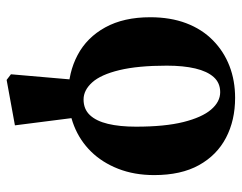

<svg xmlns="http://www.w3.org/2000/svg" viewBox="-95 -433 729 579"><g transform="rotate(90 269.5 -143.5)"><path d="M221 201 204 188 222 -20H333L358 176ZM264 15Q199 15 146 -13Q93 -41 62.5 -96.5Q32 -152 32 -232Q32 -293 50 -340.5Q68 -388 101.5 -421Q135 -454 179 -471Q223 -488 275 -488Q343 -488 395.5 -460.5Q448 -433 478 -379Q508 -325 508 -244Q508 -184 489 -135.5Q470 -87 437 -53.5Q404 -20 360 -2.5Q316 15 264 15ZM280 -31Q309 -31 327 -50Q345 -69 353.5 -104.5Q362 -140 362 -189Q362 -276 348 -332Q334 -388 310.5 -415.5Q287 -443 258 -443Q230 -443 212.5 -423.5Q195 -404 186.5 -368Q178 -332 178 -282Q178 -195 191.5 -139Q205 -83 228.5 -57Q252 -31 280 -31Z"/></g></svg>

Font: Source Serif 4 36pt
Style: Bold
Weight: 700
Designer: Frank Grießhammer
Foundry: Adobe Systems Incorporated
Version: Version 4.004;hotconv 1.0.116;makeotfexe 2.5.65601